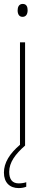

<svg xmlns="http://www.w3.org/2000/svg" viewBox="-21 -743 227 980"><path d="M95 -723C75 -723 69 -706 69 -690C69 -672 76 -657 94 -657C112 -657 120 -671 120 -691C120 -707 115 -723 95 -723ZM26 134C26 86 57 44 107 0V-527H81V-4C28 41 -1 88 -1 138C-1 189 29 217 74 217C90 217 104 214 113 210V187C106 190 89 193 75 193C42 193 26 173 26 134Z"/></svg>

Font: Noto Sans Thai Cond Thin
Style: Regular
Weight: 100
Width: 3
Designer: Monotype Design Team
Foundry: Monotype Imaging Inc.
Version: Version 2.002